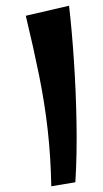

<svg xmlns="http://www.w3.org/2000/svg" viewBox="-20 -650 360 670"><path d="M159 0Q157 -103 146.5 -196.5Q136 -290 116.5 -386.5Q97 -483 70 -595L221 -630Q231 -543 238 -437.5Q245 -332 247 -222.5Q249 -113 243 -14Z"/></svg>

Font: Marhey
Style: Regular
Weight: 400
Designer: Nur Syamsi & Bustanul Arifin
Foundry: Namelatype
Version: Version 1.000; ttfautohint (v1.8.4.7-5d5b)